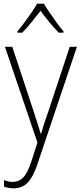

<svg xmlns="http://www.w3.org/2000/svg" viewBox="-20 -784 442 1046"><path d="M7 -529H47L164 -175Q179 -129 187.5 -102Q196 -75 202 -55H204Q217 -103 242 -173L360 -529H399L184 110Q162 178 131.5 210Q101 242 53 242Q28 242 2 233V197Q14 202 25.5 204.5Q37 207 50 207Q83 207 106 183.5Q129 160 149 101L184 -7ZM219 -764Q232 -742 251.5 -713.5Q271 -685 291 -657.5Q311 -630 326 -613V-606H300Q275 -631 248.5 -663.5Q222 -696 201 -725Q179 -697 152.5 -664Q126 -631 101 -606H75V-613Q91 -632 111.5 -659.5Q132 -687 151 -714.5Q170 -742 182 -764Z"/></svg>

Font: Noto Sans Tamil SemiCondensed ExtraLight
Style: Regular
Weight: 200
Width: 4
Designer: Jelle Bosma - Monotype Design Team
Foundry: Monotype Imaging Inc.
Version: Version 2.004; ttfautohint (v1.8.4.7-5d5b)